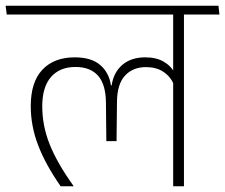

<svg xmlns="http://www.w3.org/2000/svg" viewBox="-38 -648 784 668"><path d="M602 -607.5H564.5V0H602ZM501.5 -597.5H725.5L722 -628H497.5ZM-14.5 -597.5H674.5L670.5 -628H-18.5ZM222 -448.5Q150 -448.5 109.5 -405.5Q69 -362.5 69 -279Q69 -209 95 -141.8Q121 -74.5 173 0H217.5V-1.5Q161.5 -79.5 135.2 -144.8Q109 -210 109 -278Q109 -345.5 139.5 -380.2Q170 -415 224.5 -415Q276 -415 302.8 -385Q329.5 -355 330.5 -294L332 -157H367.5L369 -294Q369.5 -355 396.8 -384.8Q424 -414.5 470 -414.5Q505 -414.5 529.5 -398.8Q554 -383 567.5 -353.5L571.5 -391Q558 -418 532 -433.2Q506 -448.5 467.5 -448.5Q418 -448.5 387.5 -422.2Q357 -396 350.5 -351H348Q341.5 -395.5 310.5 -422Q279.5 -448.5 222 -448.5Z"/></svg>

Font: Anek Devanagari ExtraLight
Style: Regular
Weight: 250
Designer: Kailash Malviya (Devanagari) & Yesha Goshar (Latin)
Foundry: Ek Type
Version: Version 1.003